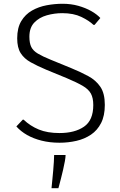

<svg xmlns="http://www.w3.org/2000/svg" viewBox="-20 -740 628 1008"><path d="M292.5 9.3Q241.7 9.3 198.7 -1.5Q155.8 -12.2 122.3 -31.2Q88.9 -50.3 65.9 -76.2L99.6 -111.8H104Q138.7 -78.6 183.6 -60.1Q228.5 -41.5 292.5 -41.5Q372.6 -41.5 421.1 -75Q469.7 -108.4 469.7 -188.5Q469.7 -225.6 457.3 -248.5Q444.8 -271.5 414.3 -289.3Q383.8 -307.1 330.6 -329.6L222.7 -374Q175.3 -394 141.1 -413.1Q106.9 -432.1 88.6 -460.9Q70.3 -489.7 70.3 -538.6Q70.3 -593.8 91.6 -629.2Q112.8 -664.6 147.9 -684.6Q183.1 -704.6 225.1 -712.4Q267.1 -720.2 308.6 -720.2Q352.5 -720.2 390.9 -709.5Q429.2 -698.7 459 -681.9Q488.8 -665 506.8 -645.5L476.6 -609.4H470.7Q448.2 -631.3 407.2 -651.1Q366.2 -670.9 307.1 -670.9Q265.6 -670.9 225.8 -659.7Q186 -648.4 160.2 -621.6Q134.3 -594.7 134.3 -547.4Q134.3 -513.2 144.3 -493.2Q154.3 -473.1 179 -458.5Q203.6 -443.8 246.6 -426.3L354 -382.3Q403.8 -361.8 443.6 -340.3Q483.4 -318.8 506.8 -284.4Q530.3 -250 530.3 -189.5Q530.3 -132.3 510.7 -94Q491.2 -55.7 457.5 -33Q423.8 -10.3 381.1 -0.5Q338.4 9.3 292.5 9.3ZM250.5 248Q250.5 248 251.7 234.9Q252.9 221.7 255.1 200.7Q257.3 179.7 259.3 156Q261.2 132.3 262.7 110.4Q264.2 88.4 264.2 73.7H324.2V76.2Q324.2 85.9 320.6 106.4Q316.9 127 311.3 151.1Q305.7 175.3 300 197.5Q294.4 219.7 290.5 233.9Q286.6 248 286.6 248Z"/></svg>

Font: Comme ExtraLight
Style: Regular
Weight: 250
Version: Version 1.000;gftools[0.9.27]